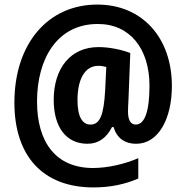

<svg xmlns="http://www.w3.org/2000/svg" viewBox="-20 -740 815 840"><path d="M732 -364C732 -575 602 -720 406 -720C188 -720 43 -547 43 -291C43 -57 168 80 389 80C463 80 528 66 585 41V-48C525 -22 451 -5 387 -5C224 -5 142 -118 142 -296C142 -484 231 -635 407 -635C548 -636 634 -527 634 -365C634 -250 612 -195 574 -195C554 -195 540 -211 540 -252C540 -265 541 -284 542 -302L550 -508C512 -523 457 -534 411 -534C289 -534 215 -442 215 -303C215 -184 269 -111 363 -111C411 -111 446 -137 470 -184H477C490 -138 524 -111 576 -111C673 -111 732 -220 732 -364ZM319 -302C319 -391 350 -452 410 -452C423 -452 434 -450 445 -447L440 -344C434 -239 418 -195 376 -195C341 -195 319 -228 319 -302Z"/></svg>

Font: Noto Sans Myanmar Condensed
Style: Bold
Weight: 700
Width: 3
Designer: Monotype Design Team
Foundry: Monotype Imaging Inc.
Version: Version 2.107